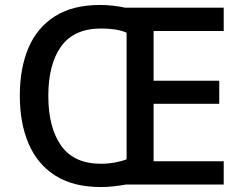

<svg xmlns="http://www.w3.org/2000/svg" viewBox="-20 -745 983 775"><path d="M384 -725Q410 -725 436.5 -722Q463 -719 485 -714H883V-620H600V-419H865V-326H600V-94H883V0H488Q466 4 439.5 7Q413 10 387 10Q276 10 203.5 -36Q131 -82 95.5 -165Q60 -248 60 -359Q60 -470 95 -552Q130 -634 202 -679.5Q274 -725 384 -725ZM389 -630Q279 -630 227 -558Q175 -486 175 -358Q175 -231 226.5 -157.5Q278 -84 388 -84Q416 -84 443.5 -89Q471 -94 491 -102V-613Q471 -622 444 -626Q417 -630 389 -630Z"/></svg>

Font: Noto Sans Kawi Medium
Style: Regular
Weight: 500
Designer: Fadhl Haqq
Version: Version 1.000